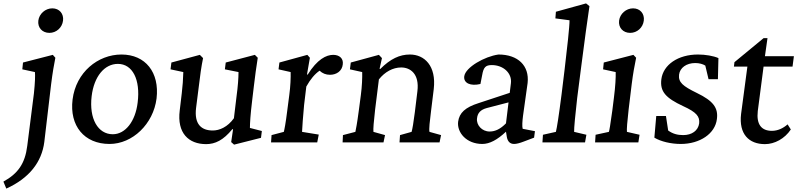

<svg xmlns="http://www.w3.org/2000/svg" viewBox="-75 -836 4680 1127"><path d="M-55 230 -38 271C97 210 170 115 185 -2L225 -341C234 -413 242 -456 250 -497L235 -514L60 -469L56 -429L130 -413C132 -395 131 -352 124 -287L85 20C72 125 30 183 -55 230ZM150 -715C145 -674 173 -643 215 -643C256 -643 290 -674 295 -715C300 -755 274 -787 232 -787C191 -787 155 -755 150 -715Z M568 9C703 9 825 -108 844 -258C862 -411 779 -516 638 -516C500 -516 371 -412 351 -252C332 -98 419 9 568 9ZM463 -272C477 -387 538 -461 617 -461C703 -461 750 -369 733 -234C720 -124 661 -48 587 -48C500 -48 447 -139 463 -272Z M1392 -85C1392 -113 1395 -163 1405 -245L1415 -329C1423 -395 1428 -434 1438 -497L1421 -514L1250 -469L1245 -429L1325 -413C1325 -377 1321 -326 1314 -275L1298 -142C1261 -90 1213 -70 1174 -70C1107 -70 1064 -107 1076 -203L1092 -329C1099 -390 1107 -447 1117 -495L1098 -514L931 -469L926 -429L1001 -413C1000 -371 997 -331 992 -289L980 -188C963 -55 1032 10 1135 10C1188 10 1236 -13 1289 -78L1293 -77L1282 -2L1299 13L1457 -27L1462 -67Z M1516 0H1787L1796 -46L1698 -62C1699 -87 1704 -158 1710 -220L1723 -328C1747 -371 1773 -402 1801 -421C1818 -405 1838 -397 1862 -397C1900 -397 1933 -419 1937 -458C1942 -494 1916 -514 1881 -514C1840 -514 1787 -488 1731 -398L1727 -399L1744 -497L1729 -514L1565 -469L1560 -429L1631 -413C1632 -382 1630 -328 1623 -278L1611 -186C1602 -112 1594 -73 1591 -62L1519 -43Z M1936 0H2176L2185 -43L2117 -62C2115 -78 2119 -124 2127 -194L2149 -370C2184 -414 2231 -440 2280 -440C2333 -440 2388 -403 2375 -300L2360 -177C2352 -114 2346 -80 2341 -62L2273 -43L2270 0H2505L2514 -43L2446 -62C2442 -76 2448 -128 2455 -183L2471 -313C2487 -450 2416 -516 2331 -516C2271 -516 2217 -491 2157 -431L2153 -432L2167 -495L2149 -514L1984 -469L1979 -429L2051 -413C2052 -382 2050 -328 2043 -277L2031 -186C2021 -110 2014 -76 2011 -62L1938 -43Z M2756 9C2799 9 2844 -15 2895 -63L2900 -32C2905 -5 2919 9 2943 9C2956 9 2976 4 2999 -5L3060 -28L3065 -66L2993 -80C2989 -94 2991 -125 2995 -156L3022 -349C3033 -450 2966 -516 2851 -516C2770 -505 2657 -441 2650 -388C2645 -348 2687 -329 2745 -343L2755 -394C2763 -441 2775 -454 2812 -454C2879 -454 2931 -407 2924 -348L2917 -291L2735 -231C2656 -206 2621 -174 2614 -121C2607 -58 2663 9 2756 9ZM2725 -141C2728 -172 2745 -192 2783 -202L2910 -235L2895 -112C2863 -79 2832 -64 2799 -64C2754 -64 2720 -102 2725 -141Z M3109 0H3359L3367 -45L3295 -62C3294 -82 3302 -166 3313 -261L3337 -448C3358 -616 3371 -700 3385 -800L3365 -816L3188 -767L3185 -728L3268 -717C3269 -687 3253 -543 3239 -427L3221 -280C3205 -155 3194 -85 3188 -62L3112 -45Z M3418 0H3672L3679 -45L3605 -62C3603 -74 3607 -125 3615 -194L3633 -342C3641 -405 3649 -448 3659 -497L3643 -514L3469 -469L3465 -429L3539 -413C3540 -382 3537 -328 3529 -266L3519 -186C3507 -99 3502 -70 3499 -62L3421 -45ZM3559 -715C3554 -674 3582 -643 3624 -643C3665 -643 3699 -674 3704 -715C3709 -755 3683 -787 3641 -787C3600 -787 3564 -755 3559 -715Z M3921 9C4034 9 4123 -52 4133 -137C4142 -203 4111 -244 4016 -290C3932 -331 3906 -353 3911 -398C3916 -438 3954 -466 4006 -466C4029 -466 4051 -460 4065 -451L4084 -371H4139L4142 -495C4113 -508 4065 -516 4022 -516C3905 -516 3818 -456 3807 -371C3798 -299 3832 -261 3935 -213C4014 -177 4033 -152 4029 -112C4023 -69 3986 -43 3935 -43C3901 -43 3873 -51 3847 -70L3834 -155H3777L3766 -28C3804 -5 3864 9 3921 9Z M4567 -76 4548 -106C4522 -83 4490 -68 4456 -68C4395 -68 4364 -105 4373 -184L4407 -445H4577L4585 -506H4415L4430 -612H4407L4236 -471L4233 -445H4312L4275 -167C4261 -49 4321 10 4415 10C4472 10 4531 -22 4567 -76Z"/></svg>

Font: TPK Tissa Web Medium
Style: Italic
Weight: 500
Italic angle: -7°
Designer: Jacques Le Bailly, Suppakit Chalermlarp | Katatrad Co.,Ltd.
Foundry: Jacques Le Bailly, Cadson Demak Co.,Ltd.
Version: Version 5.000;Glyphs 3.1.2 (3151)